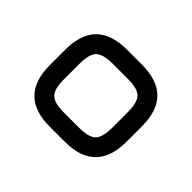

<svg xmlns="http://www.w3.org/2000/svg" viewBox="-86 -775 595 595"><g transform="rotate(45 211.5 -478.0)"><path d="M178 -309Q43 -309 43 -444V-512Q43 -647 178 -647H244Q379 -647 379 -512V-445Q379 -309 244 -309ZM178 -371H244Q287 -371 302 -386.5Q317 -402 317 -445V-512Q317 -554 302 -569.5Q287 -585 244 -585H178Q136 -585 120.5 -570Q105 -555 105 -512V-444Q105 -401 120.5 -386Q136 -371 178 -371Z"/></g></svg>

Font: Jura Medium
Style: Regular
Weight: 500
Designer: Daniel Johnson, Alexei Vanyashin
Foundry: Daniel Johnson
Version: Version 5.103